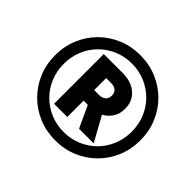

<svg xmlns="http://www.w3.org/2000/svg" viewBox="-161 -911 1131 1131"><g transform="rotate(45 405.0 -345.0)"><path d="M419 10Q344 10 279.5 -17Q215 -44 166.5 -92.5Q118 -141 91 -205.5Q64 -270 64 -345Q64 -420 91 -484.5Q118 -549 166.5 -597.5Q215 -646 279.5 -673Q344 -700 419 -700Q494 -700 558.5 -673Q623 -646 671.5 -597.5Q720 -549 747 -484.5Q774 -420 774 -345Q774 -270 747 -205.5Q720 -141 671.5 -92.5Q623 -44 558.5 -17Q494 10 419 10ZM136 -345Q136 -285 157.5 -233Q179 -181 217.5 -142.5Q256 -104 307.5 -82Q359 -60 419 -60Q479 -60 530.5 -82Q582 -104 620.5 -142.5Q659 -181 680.5 -233Q702 -285 702 -345Q702 -405 680.5 -457Q659 -509 620.5 -547.5Q582 -586 530.5 -608Q479 -630 419 -630Q359 -630 307.5 -608Q256 -586 217.5 -547.5Q179 -509 157.5 -457Q136 -405 136 -345ZM262 -138V-552H423Q466 -552 501.5 -536Q537 -520 558 -489Q579 -458 579 -413Q579 -370 559 -339.5Q539 -309 507 -292L592 -138H470L407 -274H372V-138ZM372 -362H414Q438 -362 453.5 -375Q469 -388 469 -413Q469 -437 454 -449.5Q439 -462 414 -462H372Z"/></g></svg>

Font: Radio Canada
Style: Italic
Weight: 400
Italic angle: -12°
Designer: Charles Daoud, Etienne Aubert Bonn, Alexandre Saumier Demers, Jacques Le Bailly
Foundry: Radio-Canada
Version: Version 2.104;gftools[0.9.28.dev5+ged2979d]